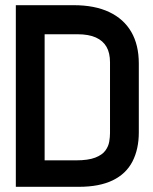

<svg xmlns="http://www.w3.org/2000/svg" viewBox="-20 -720 591 740"><path d="M264 -700H41V0H284Q363 0 414.5 -25Q466 -50 490.5 -97.5Q515 -145 515 -210V-475Q515 -547 486 -597Q457 -647 401 -673.5Q345 -700 264 -700ZM273 -102H152V-588H278Q322 -588 349.5 -575.5Q377 -563 390.5 -539.5Q404 -516 404 -480V-207Q404 -192 401 -174Q398 -156 386 -139.5Q374 -123 347 -112.5Q320 -102 273 -102Z"/></svg>

Font: Advent Pro Expanded
Style: Bold
Weight: 700
Width: 7
Designer: VivaRado, Andreas Kalpakidis
Foundry: VivaRado, Andreas Kalpakidis
Version: Version 3.000